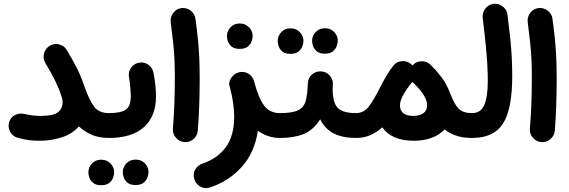

<svg xmlns="http://www.w3.org/2000/svg" viewBox="-20 -676 2963 1000"><path d="M27.3 -38.6Q34.2 -64.5 57.1 -76.4Q80.1 -88.4 106.9 -82.5Q128.9 -77.6 148.4 -75Q168 -72.3 190.4 -72.3Q258.3 -72.3 282.2 -91.6Q306.2 -110.8 306.2 -145Q306.2 -156.2 302.7 -167Q300.3 -174.8 296.9 -184.1Q284.2 -222.2 264.6 -261Q245.1 -299.8 216.3 -347.7Q202.6 -370.6 209.2 -397Q215.8 -423.3 238.3 -437Q261.2 -451.2 287.6 -444.8Q314 -438.5 327.6 -415.5Q356.4 -367.7 378.7 -324.7Q400.9 -281.7 419.4 -226.6Q444.3 -155.8 469.7 -121.3Q495.1 -86.9 546.9 -86.9H547.4Q574.2 -86.9 593 -67.9Q611.8 -48.8 611.8 -22Q611.8 4.9 593 23.7Q574.2 42.5 547.4 42.5H546.9Q495.1 42.5 457 25.6Q418.9 8.8 391.1 -17.6Q354 23.4 298.6 40.3Q243.2 57.1 190.4 57.1Q157.2 57.1 131.8 54Q106.4 50.8 71.8 41.5Q46.4 34.7 33.2 10.7Q20 -13.2 27.3 -38.6Z M482.9 -22Q482.9 -48.8 501.7 -67.9Q520.5 -86.9 547.4 -86.9Q609.4 -86.9 635.3 -105Q661.1 -123 661.1 -174.3Q661.1 -192.9 658.7 -220.2Q656.2 -247.6 651.4 -277.3Q647.9 -303.7 664.3 -325.2Q680.7 -346.7 707 -350.1Q733.4 -354 754.4 -337.6Q775.4 -321.3 779.8 -294.9Q786.6 -259.3 789.6 -228.8Q792.5 -198.2 792.5 -173.8Q792.5 -70.3 729.7 -13.9Q667 42.5 547.4 42.5Q520.5 42.5 501.7 23.7Q482.9 4.9 482.9 -22ZM619.6 219.7Q619.6 194.8 638.2 175Q656.7 155.3 685.5 155.3Q706.1 155.3 720.7 163.8Q735.4 172.4 743.2 185.5Q753.4 200.7 753.4 220.2Q753.4 233.4 747.6 249Q741.7 264.6 727.3 276.1Q712.9 287.6 686 287.6Q659.2 287.6 644.8 275.9Q630.4 264.2 625 249Q619.6 235.4 619.6 219.7ZM440.4 220.7Q440.4 195.8 459 175.8Q477.5 155.8 506.3 155.8Q527.3 155.8 541.7 164.6Q556.2 173.3 564 186Q574.7 203.1 574.7 220.7Q574.7 233.9 568.8 249.8Q563 265.6 548.3 277.1Q533.7 288.6 507.3 288.6Q480 288.6 465.6 276.9Q451.2 265.1 445.8 250Q440.4 234.9 440.4 220.7Z M869.1 -560.5Q865.7 -586.9 882.1 -608.6Q898.4 -630.4 924.8 -633.8Q951.2 -637.2 972.9 -620.8Q994.6 -604.5 998 -578.1Q1006.8 -514.2 1011.5 -465.1Q1016.1 -416 1018.1 -369.6Q1020 -323.2 1020 -266.1Q1020 -196.8 1017.6 -126.2Q1015.1 -55.7 1010.3 4.9Q1007.8 31.2 987.1 48.8Q966.3 66.4 939.5 64Q913.1 61.5 895.8 41Q878.4 20.5 880.4 -5.9Q885.7 -66.4 888.2 -136Q890.6 -205.6 890.6 -272.9Q890.6 -324.7 888.7 -366Q886.7 -407.2 882.1 -452.4Q877.4 -497.6 869.1 -560.5Z M1177.2 -221.7Q1168 -246.1 1183.8 -269.8Q1199.7 -293.5 1225.6 -299.8Q1237.3 -302.7 1249.5 -300.8Q1270 -297.9 1284.4 -284.2Q1298.8 -270.5 1303.2 -252.9Q1303.2 -252 1303.7 -251Q1326.7 -164.1 1356.2 -125.5Q1385.7 -86.9 1437.5 -86.9H1438Q1464.8 -86.9 1483.6 -67.9Q1502.4 -48.8 1502.4 -22Q1502.4 4.9 1483.6 23.7Q1464.8 42.5 1438 42.5H1437.5Q1405.3 42.5 1376.7 32.7Q1348.1 22.9 1323.2 5.4Q1305.7 119.6 1238.8 193.6Q1171.9 267.6 1074.7 299.8Q1045.9 309.6 1022.5 295.4Q999 281.2 992.2 257.8Q983.4 227.5 997.3 205.8Q1011.2 184.1 1032.7 176.8Q1110.8 150.9 1155.3 91.6Q1199.7 32.2 1199.7 -68.4Q1199.7 -136.7 1177.7 -220.2ZM1162.1 -489.3Q1162.1 -514.2 1180.7 -533.9Q1199.2 -553.7 1228 -553.7Q1248.5 -553.7 1262.9 -544.9Q1277.3 -536.1 1285.6 -523.4Q1295.9 -505.9 1295.9 -488.8Q1295.9 -475.6 1290 -459.7Q1284.2 -443.8 1269.8 -432.6Q1255.4 -421.4 1228.5 -421.4Q1201.2 -421.4 1187 -433.1Q1172.9 -444.8 1167 -460Q1162.1 -473.1 1162.1 -489.3Z M1373 -22Q1373 -48.8 1392.1 -67.9Q1411.1 -86.9 1438 -86.9Q1502 -86.9 1532.2 -101.6Q1562.5 -116.2 1572 -150.1Q1581.5 -184.1 1583.5 -242.7Q1585.4 -272.5 1606 -289.1Q1626.5 -305.7 1653.3 -304.2Q1680.7 -302.2 1698.2 -281.7Q1715.8 -261.2 1713.4 -235.4Q1709 -153.8 1733.6 -120.4Q1758.3 -86.9 1833.5 -86.9H1834Q1860.8 -86.9 1879.6 -67.9Q1898.4 -48.8 1898.4 -22Q1898.4 4.9 1879.6 23.7Q1860.8 42.5 1834 42.5H1833.5Q1767.1 42.5 1720.7 20.3Q1674.3 -2 1647.5 -54.7Q1612.3 1.5 1561.5 22Q1510.7 42.5 1438 42.5Q1411.1 42.5 1392.1 23.7Q1373 4.9 1373 -22ZM1605.5 -464.4Q1605.5 -489.3 1624 -509Q1642.6 -528.8 1671.4 -528.8Q1691.9 -528.8 1706.5 -520.3Q1721.2 -511.7 1729 -498.5Q1739.3 -483.4 1739.3 -463.9Q1739.3 -450.7 1733.4 -435.1Q1727.5 -419.4 1713.1 -408Q1698.7 -396.5 1671.9 -396.5Q1645 -396.5 1630.6 -408.2Q1616.2 -419.9 1610.8 -435.1Q1605.5 -448.7 1605.5 -464.4ZM1426.3 -463.4Q1426.3 -488.3 1444.8 -508.3Q1463.4 -528.3 1492.2 -528.3Q1513.2 -528.3 1527.6 -519.5Q1542 -510.7 1549.8 -498Q1560.5 -481 1560.5 -463.4Q1560.5 -450.2 1554.7 -434.3Q1548.8 -418.5 1534.2 -407Q1519.5 -395.5 1493.2 -395.5Q1465.8 -395.5 1451.4 -407.2Q1437 -418.9 1431.6 -434.1Q1426.3 -449.2 1426.3 -463.4Z M1769.5 -22Q1769.5 -48.8 1788.3 -67.9Q1807.1 -86.9 1834 -86.9Q1876 -86.9 1902.8 -123.8Q1929.7 -160.6 1960 -221.2Q1976.1 -253.4 1993.4 -282.7Q2010.7 -312 2028.8 -334Q2029.8 -335.4 2030.8 -336.4Q2047.4 -356.4 2074.5 -357.7Q2101.6 -358.9 2121.6 -341.8Q2125 -338.9 2128.4 -335L2129.4 -336.4Q2129.4 -336.4 2129.9 -336.9L2130.9 -337.9L2131.8 -338.9Q2150.9 -357.4 2178.2 -356.9Q2205.6 -356.4 2223.6 -337.4Q2227.5 -333.5 2230.5 -330.1Q2248 -313 2262.2 -295.4Q2287.1 -266.1 2301 -241Q2314.9 -215.8 2327.1 -184.1Q2346.7 -132.3 2369.1 -109.6Q2391.6 -86.9 2438.5 -86.9H2439Q2465.8 -86.9 2484.6 -67.9Q2503.4 -48.8 2503.4 -22Q2503.4 4.9 2484.6 23.7Q2465.8 42.5 2439 42.5H2438.5Q2390.6 42.5 2355.5 30.3Q2320.3 18.1 2295.4 -2Q2269.5 26.4 2228.8 41.7Q2188 57.1 2135.7 57.1Q2076.2 57.1 2034.9 38.8Q1993.7 20.5 1971.2 -12.7Q1944.8 11.2 1910.9 26.9Q1877 42.5 1834 42.5Q1807.1 42.5 1788.3 23.7Q1769.5 4.9 1769.5 -22ZM2130.4 -246.6Q2128.9 -248 2127.4 -249Q2123 -243.7 2118.2 -237.8L2116.2 -235.8Q2107.9 -224.6 2099.4 -212.4Q2090.8 -200.2 2084 -188.5Q2063 -152.3 2063 -127Q2063 -102.1 2079.8 -87.2Q2096.7 -72.3 2132.3 -72.3Q2167 -72.3 2185.8 -86.9Q2204.6 -101.6 2204.6 -127Q2204.6 -175.3 2136.2 -241.2Q2133.3 -244.1 2130.4 -246.6Z M2374.5 -22Q2374.5 -48.8 2393.3 -67.9Q2412.1 -86.9 2439 -86.9Q2483.4 -86.9 2502 -128.7Q2520.5 -170.4 2520.5 -255.9Q2520.5 -295.4 2518.1 -338.9Q2515.6 -382.3 2510 -440.4Q2504.4 -498.5 2494.1 -582.5Q2491.2 -608.9 2507.3 -630.6Q2523.4 -652.3 2549.8 -655.8Q2576.2 -659.2 2597.9 -642.8Q2619.6 -626.5 2623 -600.1Q2631.8 -531.2 2637.5 -476.8Q2643.1 -422.4 2645.5 -374.8Q2647.9 -327.1 2647.9 -278.8Q2647.9 -108.9 2600.3 -33.2Q2552.7 42.5 2439 42.5Q2412.1 42.5 2393.3 23.7Q2374.5 4.9 2374.5 -22Z M2728.5 -560.5Q2725.1 -586.9 2741.5 -608.6Q2757.8 -630.4 2784.2 -633.8Q2810.5 -637.2 2832.3 -620.8Q2854 -604.5 2857.4 -578.1Q2866.2 -514.2 2870.8 -465.1Q2875.5 -416 2877.4 -369.6Q2879.4 -323.2 2879.4 -266.1Q2879.4 -196.8 2877 -126.2Q2874.5 -55.7 2869.6 4.9Q2867.2 31.2 2846.4 48.8Q2825.7 66.4 2798.8 64Q2772.5 61.5 2755.1 41Q2737.8 20.5 2739.7 -5.9Q2745.1 -66.4 2747.6 -136Q2750 -205.6 2750 -272.9Q2750 -324.7 2748 -366Q2746.1 -407.2 2741.5 -452.4Q2736.8 -497.6 2728.5 -560.5Z"/></svg>

Font: Mikhak Bold
Style: Regular
Weight: 700
Designer: Amin Abedi
Version: Version 3.3